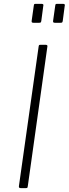

<svg xmlns="http://www.w3.org/2000/svg" viewBox="-20 -974 356 994"><path d="M217 -742Q228 -742 225 -731L124 -11Q123 -4 121.5 -2Q120 0 112 0H89Q82 0 79.5 -2.5Q77 -5 78 -11L180 -733Q181 -739 182.5 -740.5Q184 -742 189 -742ZM204 -943 194 -867Q193 -860 191 -858Q189 -856 181 -856H154Q147 -856 145 -858.5Q143 -861 144 -867L155 -945Q156 -951 157.5 -952.5Q159 -954 164 -954H196Q201 -954 203.5 -951.5Q206 -949 204 -943ZM315 -943 305 -867Q304 -860 302 -858Q300 -856 292 -856H265Q258 -856 256 -858.5Q254 -861 255 -867L266 -945Q267 -951 268.5 -952.5Q270 -954 275 -954H307Q312 -954 314.5 -951.5Q317 -949 315 -943Z"/></svg>

Font: Libre Franklin Thin
Style: Italic
Weight: 100
Italic angle: -8°
Designer: Pablo Impallari, Rodrigo Fuenzalida, Nhung Nguyen
Foundry: Impallari Type
Version: Version 3.000